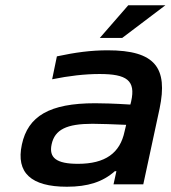

<svg xmlns="http://www.w3.org/2000/svg" viewBox="-20 -700 648 729"><path d="M389 -509C325 -509 266 -501 196 -486L178 -399C242 -412 302 -419 358 -419C461 -419 496 -395 478 -315L475 -303C412 -307 366 -308 341 -308C168 -308 86 -259 63 -151C40 -44 98 9 234 9C313 9 370 -9 416 -50H422L411 0H524L586 -288C618 -442 570 -509 389 -509ZM176 -152C188 -208 233 -230 331 -230C360 -230 413 -228 459 -226L453 -201C436 -119 380 -78 276 -78C194 -78 165 -101 176 -152ZM359 -556H444L608 -680H467Z"/></svg>

Font: LT Wave Medium
Style: Italic
Weight: 500
Designer: Daniel Lyons
Version: Version 2.5 (Glyphs App)